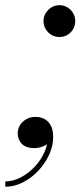

<svg xmlns="http://www.w3.org/2000/svg" viewBox="-57 -550 304 726"><path d="M168 -410Q151.5 -410 137.8 -418Q124 -426 115.8 -439.8Q107.5 -453.5 107.5 -470Q107.5 -486.5 115.8 -500.2Q124 -514 137.8 -522.2Q151.5 -530.5 168 -530.5Q184.5 -530.5 198 -522.2Q211.5 -514 219.5 -500.2Q227.5 -486.5 227.5 -470Q227.5 -453.5 219.5 -439.8Q211.5 -426 198 -418Q184.5 -410 168 -410ZM-37 156V136Q-7.5 136 22 120.5Q51.5 105 75.5 79Q99.5 53 112.8 21.5Q126 -10 123 -42H142Q142 -26.5 131.8 -14.8Q121.5 -3 105.5 3.5Q89.5 10 72.5 10Q40.5 10 25.2 -6.5Q10 -23 10 -46Q10 -62.5 18.8 -76.8Q27.5 -91 42.8 -99.5Q58 -108 77 -108Q96.5 -108 111.8 -99.8Q127 -91.5 135.5 -74.5Q144 -57.5 144 -31Q144 2.5 128.5 35.8Q113 69 87.2 96.2Q61.5 123.5 29.2 139.8Q-3 156 -37 156Z"/></svg>

Font: Bodoni Moda 11pt
Style: Italic
Weight: 400
Italic angle: -13°
Version: Version 2.004